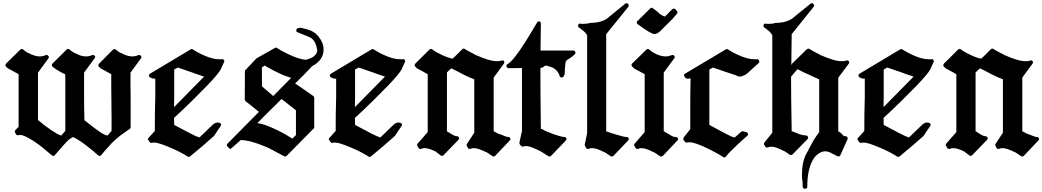

<svg xmlns="http://www.w3.org/2000/svg" viewBox="-20 -930 6558 1208"><path d="M867 -563Q873 -571 866 -579Q859 -587 850 -583Q832 -575 812 -575Q781 -575 739 -598V-597Q729 -601 707 -619Q698 -624 690 -617L603 -529Q598 -523 598.5 -517Q599 -511 606 -507Q606 -507 609 -503Q615 -499 620 -496Q625 -493 630 -491Q641 -485 655 -477Q669 -469 680 -463Q680 -434 680 -392Q680 -350 681 -286Q682 -222 682 -179Q682 -135 682 -107Q676 -100 669 -91.5Q662 -83 656 -77Q646 -79 633.5 -85Q621 -91 603 -104Q589 -113 567 -130Q545 -147 511 -174Q509 -252 509 -324Q509 -396 509 -473L575 -563Q583 -571 575.5 -579Q568 -587 559 -583Q541 -575 521 -575Q503 -575 485.5 -581Q468 -587 448 -598V-597Q445 -599 436.5 -604Q428 -609 417 -619Q407 -626 399 -618L311 -531Q300 -520 312 -509Q321 -502 328.5 -497Q336 -492 340 -489L338 -491Q347 -485 363 -476Q379 -467 390 -463Q390 -451 390.5 -444.5Q391 -438 391 -426V-107Q385 -100 378 -91.5Q371 -83 365 -77Q345 -83 305.5 -109Q266 -135 219 -175V-473L285 -563Q291 -571 283.5 -579Q276 -587 267 -583Q250 -575 229 -575Q199 -575 156 -598V-597Q147 -601 125 -619Q117 -626 108 -618L19 -531Q14 -525 14.5 -518Q15 -511 22 -507Q22 -507 26 -503Q32 -499 36.5 -496Q41 -493 47 -491Q58 -485 72 -477Q86 -469 97 -463V-132L78 -113Q72 -107 74 -98L80 -87Q83 -79 92 -79Q93 -79 95.5 -79.5Q98 -80 99 -80Q104 -81 106 -81Q123 -81 154.5 -64.5Q186 -48 227 -18Q242 -6 261 9.5Q280 25 306 47Q311 51 316 51Q322 51 325 46Q331 39 337.5 32Q344 25 348 19L353 14Q368 -3 380 -17Q392 -31 401 -40Q407 -46 412 -50Q417 -54 422 -58L420 -55Q422 -58 426.5 -60.5Q431 -63 439 -68Q459 -59 484 -42.5Q509 -26 540 -1Q552 8 565.5 19.5Q579 31 597 47Q601 51 607 51Q613 51 617 46Q623 39 628.5 32Q634 25 639 19L644 14Q666 -12 681 -27.5Q696 -43 710.5 -55.5Q725 -68 740 -79.5Q755 -91 779 -107Q781 -108 783.5 -110Q786 -112 798 -120Q802 -123 802 -130V-306Q801 -364 801 -403Q801 -445 801 -473Z M1389 -538Q1394 -547 1388 -553.5Q1382 -560 1373 -557H1360Q1337 -557 1310 -564.5Q1283 -572 1249 -588Q1224 -600 1193 -619Q1186 -624 1179 -619L925 -467Q917 -462 917 -457Q917 -439 949 -435H957Q957 -412 957 -377Q957 -342 957 -320Q955 -264 954.5 -211Q954 -158 954 -106L915 -63Q907 -55 914 -47L921 -37Q927 -28 937 -32Q939 -33 951 -33Q975 -33 1040 -6Q1109 22 1161 55Q1168 60 1176 54Q1214 23 1252 -9.5Q1290 -42 1327 -75Q1336 -89 1346.5 -105Q1357 -121 1368 -136Q1373 -144 1370 -150Q1367 -156 1359 -158Q1346 -160 1339 -158Q1327 -154 1319 -146Q1297 -126 1276.5 -105Q1256 -84 1235 -65Q1219 -69 1177.5 -90.5Q1136 -112 1076 -144Q1076 -155 1075.5 -165.5Q1075 -176 1075 -188Q1139 -247 1189 -296.5Q1239 -346 1280 -388Q1356 -467 1369 -494ZM1264 -448 1075 -256V-275Q1075 -286 1075.5 -296.5Q1076 -307 1076 -319V-493Q1082 -497 1088.5 -499.5Q1095 -502 1099 -505Q1126 -495 1142.5 -490Q1159 -485 1172 -480Q1181 -477 1189.5 -474Q1198 -471 1205 -468Q1224 -461 1237.5 -457Q1251 -453 1264 -448Z M2016 -620Q2016 -660 1984 -700Q1968 -721 1944 -733Q1920 -745 1892 -750Q1883 -755 1871 -755Q1867 -755 1863.5 -754.5Q1860 -754 1855 -753Q1845 -750 1844 -740Q1843 -730 1852 -727Q1889 -712 1911.5 -703Q1934 -694 1940 -689Q1968 -668 1976 -614Q1976 -593 1957 -578Q1948 -569 1934.5 -564Q1921 -559 1907 -554Q1863 -555 1788 -592Q1774 -599 1758 -607Q1742 -615 1723 -628Q1716 -633 1709 -628L1594 -563L1521 -486L1520 -305Q1520 -302 1521.5 -299Q1523 -296 1524 -294Q1546 -278 1567.5 -260Q1589 -242 1609 -226L1411 -26Q1402 -17 1411 -8L1420 1Q1427 11 1437 2L1495 -49Q1527 -48 1565.5 -37.5Q1604 -27 1651 -7Q1668 -1 1688 10.5Q1708 22 1734 35L1768 53Q1771 55 1776 54Q1781 53 1783 51L1952 -120Q1954 -120 1955.5 -123Q1957 -126 1957 -128V-315Q1957 -322 1951 -326Q1923 -346 1894.5 -365.5Q1866 -385 1837 -405Q1868 -435 1891.5 -459Q1915 -483 1944 -514Q1978 -531 1997 -557.5Q2016 -584 2016 -620ZM1812 -440 1699 -326Q1679 -342 1663.5 -356.5Q1648 -371 1628 -387V-506Q1634 -509 1637.5 -512Q1641 -515 1647 -518Q1650 -515 1657 -510.5Q1664 -506 1679 -499Q1688 -493 1699 -487.5Q1710 -482 1724 -475Q1750 -462 1772.5 -453.5Q1795 -445 1812 -440ZM1842 -80 1819 -58Q1786 -79 1754.5 -96Q1723 -113 1690 -127Q1663 -139 1641 -146Q1619 -153 1599 -155Q1621 -178 1639.5 -196.5Q1658 -215 1676 -232.5Q1694 -250 1712 -268Q1730 -286 1751 -307Q1775 -290 1797 -271.5Q1819 -253 1842 -236Z M2527 -538Q2532 -547 2526 -553.5Q2520 -560 2511 -557H2498Q2475 -557 2448 -564.5Q2421 -572 2387 -588Q2362 -600 2331 -619Q2324 -624 2317 -619L2063 -467Q2055 -462 2055 -457Q2055 -439 2087 -435H2095Q2095 -412 2095 -377Q2095 -342 2095 -320Q2093 -264 2092.5 -211Q2092 -158 2092 -106L2053 -63Q2045 -55 2052 -47L2059 -37Q2065 -28 2075 -32Q2077 -33 2089 -33Q2113 -33 2178 -6Q2247 22 2299 55Q2306 60 2314 54Q2352 23 2390 -9.5Q2428 -42 2465 -75Q2474 -89 2484.5 -105Q2495 -121 2506 -136Q2511 -144 2508 -150Q2505 -156 2497 -158Q2484 -160 2477 -158Q2465 -154 2457 -146Q2435 -126 2414.5 -105Q2394 -84 2373 -65Q2357 -69 2315.5 -90.5Q2274 -112 2214 -144Q2214 -155 2213.5 -165.5Q2213 -176 2213 -188Q2277 -247 2327 -296.5Q2377 -346 2418 -388Q2494 -467 2507 -494ZM2402 -448 2213 -256V-275Q2213 -286 2213.5 -296.5Q2214 -307 2214 -319V-493Q2220 -497 2226.5 -499.5Q2233 -502 2237 -505Q2264 -495 2280.5 -490Q2297 -485 2310 -480Q2319 -477 2327.5 -474Q2336 -471 2343 -468Q2362 -461 2375.5 -457Q2389 -453 2402 -448Z M3187 -46Q3194 -52 3190.5 -60Q3187 -68 3177 -68Q3171 -68 3158.5 -72.5Q3146 -77 3133 -83Q3130 -83 3124 -85.5Q3118 -88 3115 -89Q3110 -92 3101 -96.5Q3092 -101 3086 -104V-442L3150 -529Q3156 -538 3151 -545Q3146 -552 3136 -549Q3130 -547 3122.5 -546Q3115 -545 3106 -545Q3082 -545 3049 -555Q3016 -565 2975 -583Q2970 -586 2952.5 -595Q2935 -604 2915 -615Q2912 -618 2902 -623Q2895 -627 2887 -619Q2873 -604 2857.5 -589.5Q2842 -575 2828 -561Q2795 -566 2743 -593Q2735 -597 2724 -603Q2713 -609 2700 -619Q2691 -626 2682 -618L2594 -531Q2588 -525 2589 -518Q2590 -511 2598 -507Q2596 -507 2600 -503Q2606 -499 2610.5 -496Q2615 -493 2621 -491Q2632 -485 2646.5 -477Q2661 -469 2671 -463V-99L2608 -27Q2601 -18 2607 -11L2614 1Q2616 6 2621.5 7Q2627 8 2632 6Q2639 2 2651 2Q2666 2 2684 8Q2702 14 2720 23Q2727 28 2734.5 34Q2742 40 2753 48Q2763 55 2771 46L2865 -51Q2871 -57 2867 -65Q2863 -73 2854 -73Q2848 -73 2840 -76Q2832 -79 2826 -83Q2819 -88 2808 -94.5Q2797 -101 2792 -104V-474Q2800 -482 2806 -488Q2812 -494 2820 -500L2862 -479L2892 -463Q2913 -452 2931 -444.5Q2949 -437 2964 -431V-95L2918 -25Q2913 -18 2918 -11L2924 1Q2927 6 2932.5 7Q2938 8 2942 6Q2949 2 2961 2Q2976 2 2995 8.5Q3014 15 3038 27V26Q3044 29 3052.5 35Q3061 41 3078 52Q3086 58 3095 51Z M3597 -589Q3603 -597 3599 -604.5Q3595 -612 3586 -612H3381V-632L3383 -781Q3383 -792 3374 -795Q3365 -798 3359 -788Q3336 -750 3318 -719.5Q3300 -689 3287 -669Q3249 -609 3220.5 -573Q3192 -537 3174 -527Q3164 -521 3167 -511Q3170 -501 3181 -501Q3201 -501 3221.5 -501.5Q3242 -502 3264 -502V-106L3248 -33Q3248 -27 3250 -22L3258 -13Q3264 -5 3273 -8Q3282 -11 3290 -11Q3306 -11 3328.5 -2Q3351 7 3380 21Q3399 32 3429 52Q3439 58 3447 51L3540 -46Q3546 -53 3543 -60.5Q3540 -68 3531 -68Q3513 -68 3456 -88H3457Q3447 -93 3437 -96.5Q3427 -100 3416 -104Q3408 -108 3400.5 -112.5Q3393 -117 3383 -119Q3383 -143 3382.5 -161.5Q3382 -180 3382 -206Q3381 -272 3380.5 -345.5Q3380 -419 3380 -503Q3394 -503 3400.5 -510Q3407 -517 3420 -517Q3442 -511 3455 -506Q3491 -487 3501 -453Q3503 -443 3512.5 -442.5Q3522 -442 3527 -451Q3528 -453 3528 -453Q3528 -454 3529 -457Q3532 -459 3532.5 -463Q3533 -467 3533 -467Q3533 -481 3534 -496Q3535 -511 3537 -525V-531Q3540 -540 3541 -546Q3547 -552 3551.5 -555Q3556 -558 3562 -561.5Q3568 -565 3576 -571Q3584 -577 3597 -589Z M3933 -887Q3940 -896 3932 -905Q3924 -914 3914 -907L3805 -818H3806Q3765 -786 3692 -786Q3682 -782 3670.5 -781Q3659 -780 3652 -780Q3648 -780 3644 -780Q3639 -780 3633 -781Q3622 -784 3618 -773Q3614 -762 3624 -756Q3632 -750 3635 -748Q3636 -747 3640.5 -743.5Q3645 -740 3646 -739Q3661 -729 3674 -708V-93L3659 -20Q3659 -15 3661 -11L3668 1Q3671 6 3676 7Q3681 8 3686 6Q3693 2 3705 2Q3720 2 3739 8.5Q3758 15 3781 27V26Q3787 29 3796 35Q3805 41 3821 52Q3831 58 3839 51L3932 -46Q3938 -53 3935 -60.5Q3932 -68 3923 -68Q3912 -68 3896 -72.5Q3880 -77 3858 -83Q3843 -87 3828 -92Q3813 -97 3794 -104V-715Z M4239 -844Q4243 -848 4242.5 -853.5Q4242 -859 4238 -862L4229 -872Q4221 -879 4211 -873Q4199 -862 4187.5 -850Q4176 -838 4164 -826Q4155 -826 4132 -842L4133 -841Q4124 -850 4119.5 -853.5Q4115 -857 4110 -861Q4104 -866 4098 -870.5Q4092 -875 4086 -879Q4078 -885 4070 -876L3991 -798Q3980 -787 3992 -778Q4075 -716 4097 -716Q4117 -716 4138 -738L4213 -813ZM4242 -46Q4249 -52 4245 -60Q4241 -68 4231 -68Q4215 -68 4196 -81Q4183 -88 4173 -94.5Q4163 -101 4156 -104V-473L4222 -563Q4229 -571 4222 -579Q4215 -587 4205 -583Q4187 -575 4167 -575Q4151 -575 4131 -581Q4111 -587 4095 -597Q4090 -599 4082.5 -604Q4075 -609 4065 -618Q4055 -626 4047 -618L3958 -531Q3952 -525 3953.5 -518Q3955 -511 3962 -507Q3962 -507 3965 -503Q3971 -499 3975 -496Q3979 -493 3985 -491Q3997 -485 4011 -477Q4025 -469 4036 -463V-99L3974 -27Q3966 -18 3972 -11L3979 1Q3982 6 3986.5 7Q3991 8 3996 6Q4004 2 4015 2Q4031 2 4049 8.5Q4067 15 4091 27V26Q4097 29 4106.5 35Q4116 41 4131 52Q4141 58 4150 51Z M4753 -533Q4761 -541 4755 -550.5Q4749 -560 4740 -557H4727Q4704 -557 4677 -564.5Q4650 -572 4616 -588Q4590 -600 4560 -619Q4553 -624 4546 -619L4291 -467Q4277 -461 4288 -448Q4285 -449 4285 -449Q4289 -442 4295 -438.5Q4301 -435 4303 -435H4311Q4320 -435 4325 -438Q4323 -353 4323 -275Q4323 -198 4323 -117L4282 -66Q4280 -63 4279.5 -57.5Q4279 -52 4281 -49L4288 -39Q4294 -31 4303 -34Q4305 -35 4317 -35Q4356 -35 4448 12Q4466 21 4486.5 32Q4507 43 4530 58Q4540 65 4548 54Q4556 43 4574.5 24Q4593 5 4622 -22Q4633 -32 4647 -45Q4661 -58 4681 -75Q4688 -81 4685.5 -89Q4683 -97 4674 -99L4654 -104Q4651 -104 4647.5 -103.5Q4644 -103 4642 -100Q4633 -91 4622.5 -82.5Q4612 -74 4602 -65Q4587 -67 4550.5 -86.5Q4514 -106 4443 -144V-493Q4449 -497 4455.5 -499.5Q4462 -502 4466 -505Q4500 -493 4537 -480.5Q4574 -468 4608 -457Q4624 -448 4635 -448Q4645 -448 4667 -458Q4669 -459 4670 -459.5Q4671 -460 4676 -465V-463Z M5320 -529Q5326 -538 5320.5 -545Q5315 -552 5306 -549Q5298 -547 5291 -546Q5284 -545 5275 -545Q5250 -545 5218 -555Q5186 -565 5143 -583Q5140 -586 5121.5 -595Q5103 -604 5085 -615Q5082 -618 5078 -619Q5074 -620 5070 -623Q5066 -627 5056 -620L4965 -531Q4964 -528 4962 -525.5Q4960 -523 4959 -521V-545Q4959 -586 4960 -628Q4961 -670 4961 -715L5100 -888Q5106 -897 5097 -905.5Q5088 -914 5080 -907L4970 -818H4971Q4930 -786 4859 -786Q4848 -782 4837 -781Q4826 -780 4818 -780Q4814 -780 4809 -780Q4804 -780 4798 -781Q4788 -784 4784.5 -773Q4781 -762 4790 -756Q4794 -754 4796 -752Q4798 -750 4801 -748Q4802 -747 4806 -743.5Q4810 -740 4812 -739Q4827 -729 4839 -708V-95L4790 -34Q4783 -25 4789 -18L4795 -8Q4797 -3 4802.5 -2Q4808 -1 4813 -3Q4821 -7 4832 -7Q4848 -7 4866 -0.5Q4884 6 4908 18Q4914 20 4923.5 26Q4933 32 4948 43Q4959 49 4967 41L5060 -54Q5067 -61 5063 -69.5Q5059 -78 5049 -78Q5031 -78 5010.5 -85.5Q4990 -93 4967 -103Q4967 -103 4965 -103.5Q4963 -104 4961 -104Q4961 -125 4960.5 -140.5Q4960 -156 4960 -178Q4959 -236 4958 -301.5Q4957 -367 4957 -447Q4963 -454 4967 -459.5Q4971 -465 4977 -471Q4997 -493 4997 -495Q5019 -483 5036.5 -475Q5054 -467 5070 -460Q5090 -451 5106.5 -443Q5123 -435 5134 -431V-99Q5128 -89 5124 -84.5Q5120 -80 5117 -75Q5102 -54 5093.5 -38Q5085 -22 5074 -2Q5069 8 5062 21.5Q5055 35 5047 49Q5037 73 5031.5 100.5Q5026 128 5026 162Q5026 176 5026 185Q5026 194 5027 200Q5029 205 5029 212Q5029 219 5030 228Q5030 233 5030 238Q5030 242 5031 248Q5034 259 5046.5 257.5Q5059 256 5059 246Q5059 135 5096 73Q5102 63 5108.5 55.5Q5115 48 5123 42Q5147 22 5172 22Q5181 22 5189 24.5Q5197 27 5207 31Q5209 32 5212.5 34.5Q5216 37 5221 39Q5227 41 5233.5 45Q5240 49 5248 53Q5254 55 5259 53.5Q5264 52 5267 47L5312 -53Q5315 -61 5311.5 -67Q5308 -73 5300 -73Q5288 -73 5283 -80Q5273 -94 5254 -104V-441Z M5853 -538Q5858 -547 5852 -553.5Q5846 -560 5837 -557H5824Q5801 -557 5774 -564.5Q5747 -572 5713 -588Q5688 -600 5657 -619Q5650 -624 5643 -619L5389 -467Q5381 -462 5381 -457Q5381 -439 5413 -435H5421Q5421 -412 5421 -377Q5421 -342 5421 -320Q5419 -264 5418.5 -211Q5418 -158 5418 -106L5379 -63Q5371 -55 5378 -47L5385 -37Q5391 -28 5401 -32Q5403 -33 5415 -33Q5439 -33 5504 -6Q5573 22 5625 55Q5632 60 5640 54Q5678 23 5716 -9.5Q5754 -42 5791 -75Q5800 -89 5810.5 -105Q5821 -121 5832 -136Q5837 -144 5834 -150Q5831 -156 5823 -158Q5810 -160 5803 -158Q5791 -154 5783 -146Q5761 -126 5740.5 -105Q5720 -84 5699 -65Q5683 -69 5641.5 -90.5Q5600 -112 5540 -144Q5540 -155 5539.5 -165.5Q5539 -176 5539 -188Q5603 -247 5653 -296.5Q5703 -346 5744 -388Q5820 -467 5833 -494ZM5728 -448 5539 -256V-275Q5539 -286 5539.5 -296.5Q5540 -307 5540 -319V-493Q5546 -497 5552.5 -499.5Q5559 -502 5563 -505Q5590 -495 5606.5 -490Q5623 -485 5636 -480Q5645 -477 5653.5 -474Q5662 -471 5669 -468Q5688 -461 5701.5 -457Q5715 -453 5728 -448Z M6513 -46Q6520 -52 6516.5 -60Q6513 -68 6503 -68Q6497 -68 6484.5 -72.5Q6472 -77 6459 -83Q6456 -83 6450 -85.5Q6444 -88 6441 -89Q6436 -92 6427 -96.5Q6418 -101 6412 -104V-442L6476 -529Q6482 -538 6477 -545Q6472 -552 6462 -549Q6456 -547 6448.5 -546Q6441 -545 6432 -545Q6408 -545 6375 -555Q6342 -565 6301 -583Q6296 -586 6278.5 -595Q6261 -604 6241 -615Q6238 -618 6228 -623Q6221 -627 6213 -619Q6199 -604 6183.5 -589.5Q6168 -575 6154 -561Q6121 -566 6069 -593Q6061 -597 6050 -603Q6039 -609 6026 -619Q6017 -626 6008 -618L5920 -531Q5914 -525 5915 -518Q5916 -511 5924 -507Q5922 -507 5926 -503Q5932 -499 5936.5 -496Q5941 -493 5947 -491Q5958 -485 5972.5 -477Q5987 -469 5997 -463V-99L5934 -27Q5927 -18 5933 -11L5940 1Q5942 6 5947.5 7Q5953 8 5958 6Q5965 2 5977 2Q5992 2 6010 8Q6028 14 6046 23Q6053 28 6060.5 34Q6068 40 6079 48Q6089 55 6097 46L6191 -51Q6197 -57 6193 -65Q6189 -73 6180 -73Q6174 -73 6166 -76Q6158 -79 6152 -83Q6145 -88 6134 -94.5Q6123 -101 6118 -104V-474Q6126 -482 6132 -488Q6138 -494 6146 -500L6188 -479L6218 -463Q6239 -452 6257 -444.5Q6275 -437 6290 -431V-95L6244 -25Q6239 -18 6244 -11L6250 1Q6253 6 6258.5 7Q6264 8 6268 6Q6275 2 6287 2Q6302 2 6321 8.5Q6340 15 6364 27V26Q6370 29 6378.5 35Q6387 41 6404 52Q6412 58 6421 51Z"/></svg>

Font: MM Taunggyi
Style: Regular
Weight: 400
Designer: Khon Soe Zaw Thu
Version: Version 1.00 July 18, 2016, initial release